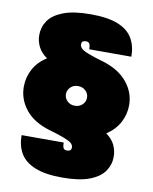

<svg xmlns="http://www.w3.org/2000/svg" viewBox="-99 -788 858 1077"><g transform="rotate(10 330.0 -250.0)"><path d="M330 215Q233 215 174.5 191Q116 167 90.5 123.5Q65 80 65 20H305Q305 45 311 53Q317 61 330 61Q343 61 349 55.5Q355 50 355 40Q355 26 344 16Q333 6 303 -6Q273 -18 214 -35Q123 -62 76.5 -120Q30 -178 30 -250Q30 -303 55 -350Q80 -397 131 -429Q97 -452 81 -483.5Q65 -515 65 -550Q65 -596 90.5 -633Q116 -670 174.5 -692.5Q233 -715 330 -715Q428 -715 486 -691.5Q544 -668 569.5 -624Q595 -580 595 -520H355Q355 -544 349 -552.5Q343 -561 330 -561Q317 -561 311 -556Q305 -551 305 -540Q305 -527 315.5 -516.5Q326 -506 356.5 -494Q387 -482 446 -465Q536 -437 583 -379Q630 -321 630 -250Q630 -197 605 -150.5Q580 -104 531 -72Q565 -48 580 -16.5Q595 15 595 50Q595 95 569.5 132.5Q544 170 486 192.5Q428 215 330 215ZM330 -194Q356 -194 373 -210.5Q390 -227 390 -250Q390 -273 373 -289.5Q356 -306 330 -306Q304 -306 287 -289.5Q270 -273 270 -250Q270 -227 287 -210.5Q304 -194 330 -194Z"/></g></svg>

Font: Golos Text Black
Style: Regular
Weight: 900
Designer: A.Korolkova, Vitaly Kuzmin
Foundry: ParaType Ltd
Version: Version 2.004